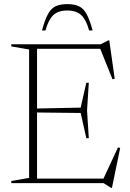

<svg xmlns="http://www.w3.org/2000/svg" viewBox="-20 -890 634 933"><path d="M411.5 -488 403 -353 411.5 -218.5H399.5L372 -341L149 -343.5V-362.5L372 -367L399.5 -488ZM537.5 -507 526.5 -505 463.5 -662 492.5 -653H122.5V-675H469.5L506.5 -694H511ZM476.5 -8.5 553.5 -174 564 -171 524 23H520L483.5 0H122.5V-22H503ZM35 0V-10.5L121.5 -25.5V-649.5L35 -664.5V-675H160V0ZM307 -839Q262.5 -839 238.8 -816.2Q215 -793.5 201 -742H184Q198 -794 213.2 -821.8Q228.5 -849.5 250.8 -859.8Q273 -870 307 -870Q341 -870 363.2 -859.8Q385.5 -849.5 400.8 -821.8Q416 -794 430 -742H413Q399 -793.5 375.2 -816.2Q351.5 -839 307 -839Z"/></svg>

Font: Newsreader 24pt ExtraLight
Style: Regular
Weight: 250
Designer: Hugues Gentile
Foundry: Production Type
Version: Version 1.003